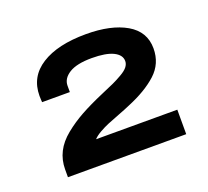

<svg xmlns="http://www.w3.org/2000/svg" viewBox="-74 -890 584 540"><g transform="rotate(-20 218.0 -620.5)"><path d="M44.9 -439.9V-462.9Q44.9 -491.2 56.9 -514.9Q68.8 -538.6 93.5 -558.6Q118.2 -578.6 146.5 -594.2Q174.8 -609.9 216.8 -627.9Q240.2 -637.7 252.9 -643.6Q265.6 -649.4 280.5 -658Q295.4 -666.5 301.8 -674.8Q308.1 -683.1 308.1 -691.9Q308.1 -710.4 286.1 -721.2Q264.2 -731.9 222.2 -731.9Q177.2 -731.9 154.5 -717.8Q131.8 -703.6 131.8 -682.1V-663.1H48.8L48.3 -670.4Q47.9 -677.7 47.9 -682.1Q47.9 -739.3 96.4 -770Q145 -800.8 230 -800.8Q304.7 -800.8 349.9 -774.7Q395 -748.5 395 -698.2Q395 -652.8 362.3 -623Q329.6 -593.3 274.9 -570.8Q261.7 -564.9 239.3 -556.4Q216.8 -547.9 203.9 -542.5Q190.9 -537.1 176.8 -529.1Q162.6 -521 155.8 -513.2H398.9V-439.9Z"/></g></svg>

Font: Archivo Expanded SemiBold
Style: Regular
Weight: 600
Width: 7
Designer: Hector Gatti
Foundry: Omnibus-Type
Version: Version 2.001